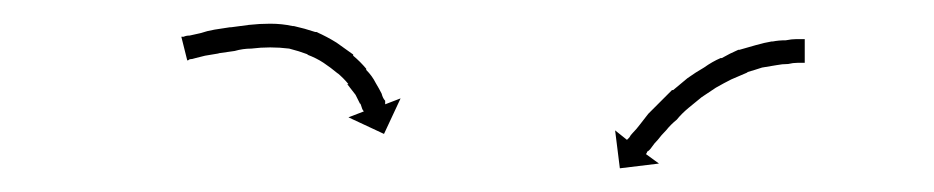

<svg xmlns="http://www.w3.org/2000/svg" viewBox="-20 -587 788 162"><path d="M658 -534Q658 -534 658 -534Q658 -534 658 -534Q658 -534 658 -534Q658 -534 658 -534Q655 -534 652 -534Q652 -534 652.5 -534Q653 -534 653 -534Q653 -534 653 -534Q653 -534 653 -534Q649 -534 645 -533Q645 -533 645 -533Q645 -533 645 -533Q645 -533 645 -533Q645 -533 645 -533Q640 -533 635 -532Q635 -532 635 -532Q635 -532 635 -532Q635 -532 635 -532Q635 -532 635 -532Q629 -531 623 -530Q623 -530 623 -530Q623 -530 623 -530Q623 -530 623 -530Q623 -530 623 -530Q617 -528 610 -526Q610 -526 610 -526Q610 -526 610 -526Q610 -526 610.5 -526Q611 -526 611 -526Q604 -523 597 -520Q597 -520 597 -520Q597 -520 597 -520Q597 -520 597 -520Q597 -520 597 -520Q591 -517 584 -513Q584 -513 584 -513Q584 -513 584 -513Q584 -513 584 -513Q584 -513 584 -513Q578 -509 572 -505Q572 -505 572 -505Q572 -505 572 -505Q572 -505 572 -505Q572 -505 572 -505Q566 -500 561 -496Q561 -496 561 -496Q561 -496 561 -496Q561 -496 561 -496Q561 -496 561 -496Q555 -491 551 -486Q551 -486 551 -486Q551 -486 551 -486Q551 -486 551 -486Q551 -486 551 -486Q546 -482 542 -477Q542 -477 542 -477Q542 -477 542 -477Q542 -477 542 -477Q542 -477 542 -477Q538 -473 535 -469Q535 -469 535 -469Q535 -469 535 -469Q535 -469 535 -469Q535 -469 535 -469Q532 -466 530 -463Q530 -463 530 -463Q530 -463 530 -463Q530 -463 530 -463Q530 -463 530 -463Q528 -460 526 -459Q526 -458 525 -457L536 -449L503 -445L499 -477L509 -469Q510 -470 511 -471Q512 -473 514 -475Q514 -475 514 -475Q514 -475 514 -475Q514 -475 514 -475Q514 -475 514 -475Q517 -478 520 -482Q520 -482 520 -482Q520 -482 520 -482Q520 -482 520 -482Q520 -482 520 -482Q523 -486 527 -491Q527 -491 527 -491Q527 -491 527 -491Q527 -491 527 -491Q527 -491 527 -491Q532 -496 536 -500Q536 -500 536 -500Q536 -500 536 -500Q536 -500 536.5 -500.5Q537 -501 537 -501Q542 -506 547 -511Q547 -511 547 -511Q547 -511 547 -511Q548 -511 548 -511Q548 -511 548 -511Q554 -516 560 -521Q560 -521 560 -521Q560 -521 560 -521Q560 -521 560 -521Q560 -521 560 -521Q567 -526 574 -530Q574 -530 574 -530Q574 -530 574 -530Q574 -530 574 -530Q574 -530 574 -530Q581 -535 588 -538Q588 -538 588.5 -538Q589 -538 589 -538Q589 -538 589 -538Q589 -538 589 -538Q596 -542 603 -545Q603 -545 603.5 -545Q604 -545 604 -545Q604 -545 604 -545Q604 -545 604 -545Q611 -547 618 -549Q618 -549 618 -549Q618 -549 618 -549Q618 -549 618 -549Q618 -549 618 -549Q625 -551 631 -552Q631 -552 631 -552Q631 -552 631 -552Q632 -552 632 -552Q632 -552 632 -552Q637 -553 643 -553Q643 -553 643 -553Q643 -553 643 -553Q643 -553 643 -553Q643 -553 643 -553Q648 -554 652 -554Q652 -554 652 -554Q652 -554 652 -554Q652 -554 652 -554Q652 -554 652 -554Q655 -554 657 -554Q657 -554 657 -554Q657 -554 657 -554Q657 -554 657 -554Q657 -554 657 -554Q658 -554 659 -554V-534Q659 -534 658 -534ZM135 -556Q135 -556 135 -556Q135 -556 135 -556Q135 -556 135 -556Q135 -556 135 -556Q137 -557 140 -557Q140 -557 140 -557Q140 -557 140 -557Q140 -557 140 -557Q140 -557 140 -557Q144 -558 149 -559Q149 -559 149 -559Q149 -559 149 -559Q149 -559 149 -559Q149 -559 149 -559Q155 -561 161 -562Q161 -562 161 -562Q161 -562 161 -562Q161 -562 161 -562Q161 -562 161 -562Q167 -563 174 -564Q174 -564 174.5 -564Q175 -564 175 -564Q175 -564 175 -564Q175 -564 175 -564Q182 -565 190 -566Q190 -566 190 -566Q190 -566 190 -566Q190 -566 190 -566Q190 -566 190 -566Q199 -567 208 -567Q208 -567 208 -567Q208 -567 208 -567Q208 -567 208 -567Q208 -567 208 -567Q218 -567 227 -565Q227 -565 227.5 -565Q228 -565 228 -565Q228 -565 228 -565Q228 -565 228 -565Q237 -563 246 -560Q246 -560 246.5 -560Q247 -560 247 -560Q247 -560 247 -560Q247 -560 247 -560Q256 -556 264 -551Q264 -551 264 -551Q264 -551 264 -551Q264 -551 264 -551Q264 -551 264 -551Q271 -546 278 -541Q278 -541 278 -540.5Q278 -540 278 -540Q278 -540 278 -540Q278 -540 278 -540Q284 -535 289 -529Q289 -529 289 -529Q289 -529 289 -529Q289 -528 289 -528Q289 -528 289 -528Q294 -523 297 -517Q297 -517 297 -517Q297 -517 297 -517Q297 -517 297 -517Q297 -517 297 -517Q300 -512 302 -508Q302 -508 302 -508Q302 -508 302 -508Q302 -508 302 -508Q302 -508 302 -508Q303 -504 305 -502Q305 -502 305 -502Q305 -502 305 -502Q305 -502 305 -502Q305 -502 305 -502Q305 -500 305 -499L318 -504L304 -474L274 -488L287 -493Q286 -494 286 -495Q286 -495 286 -495Q286 -495 286 -495Q286 -494 286 -494Q286 -494 286 -494Q285 -497 284 -500Q284 -500 284 -500Q284 -500 284 -500Q284 -499 284 -499Q284 -499 284 -499Q282 -503 280 -507Q280 -507 280 -507Q280 -507 280 -507Q280 -507 280 -507Q280 -507 280 -507Q277 -511 273 -516Q273 -516 273.5 -516Q274 -516 274 -516Q274 -516 274 -516Q274 -516 274 -516Q270 -521 264 -526Q264 -526 264.5 -526Q265 -526 265 -526Q265 -525 265 -525Q265 -525 265 -525Q259 -530 253 -534Q253 -534 253 -534Q253 -534 253 -534Q253 -534 253 -534Q253 -534 253 -534Q247 -538 239 -541Q239 -541 239 -541Q239 -541 239 -541Q239 -541 239.5 -541Q240 -541 240 -541Q232 -544 224 -546Q224 -546 224 -546Q224 -546 224 -546Q224 -546 224 -546Q224 -546 224 -546Q216 -547 208 -547Q208 -547 208 -547Q208 -547 208 -547Q208 -547 208 -547Q208 -547 208 -547Q200 -547 192 -546Q192 -546 192 -546Q192 -546 192 -546Q192 -546 192 -546Q192 -546 192 -546Q185 -546 178 -544Q178 -544 178 -544Q178 -544 178 -544Q178 -544 178 -544Q178 -544 178 -544Q171 -543 164 -542Q164 -542 164 -542Q164 -542 164 -542Q165 -542 165 -542Q165 -542 165 -542Q159 -541 153 -540Q153 -540 153 -540Q153 -540 153 -540Q153 -540 153 -540Q153 -540 153 -540Q149 -539 145 -538Q145 -538 145 -538Q145 -538 145 -538Q145 -538 145 -538Q145 -538 145 -538Q142 -537 140 -537Q140 -537 140 -537Q140 -537 140 -537Q140 -537 140 -537Q140 -537 140 -537Q139 -536 138 -536L133 -556Q134 -556 135 -556Z"/></svg>

Font: FRB American Cursive Just Arrows
Style: Italic
Weight: 400
Italic angle: -25°
Version: Version 2.0;Modular Font Editor K font №1